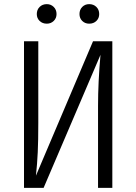

<svg xmlns="http://www.w3.org/2000/svg" viewBox="-20 -903 655 923"><path d="M95.4 0V-704.6H164.1V-313.3Q164.1 -226.2 161.5 -171.5Q159 -116.9 152.8 -58.5L427.2 -704.6H520V0H451.3V-393.8Q451.3 -507.2 463.1 -639.5L189.7 0ZM156.9 -835.4Q156.9 -856.4 170.5 -869.7Q184.1 -883.1 205.1 -883.1Q224.6 -883.1 238.2 -869.7Q251.8 -856.4 251.8 -835.4Q251.8 -815.4 238.2 -802.3Q224.6 -789.2 205.1 -789.2Q184.1 -789.2 170.5 -802.3Q156.9 -815.4 156.9 -835.4ZM362.1 -835.4Q362.1 -856.4 375.4 -869.7Q388.7 -883.1 408.7 -883.1Q429.7 -883.1 443.3 -869.7Q456.9 -856.4 456.9 -835.4Q456.9 -815.4 443.3 -802.3Q429.7 -789.2 408.7 -789.2Q388.7 -789.2 375.4 -802.3Q362.1 -815.4 362.1 -835.4Z"/></svg>

Font: Fira Code Fixed Light
Style: Regular
Weight: 300
Monospace: yes
Designer: Carrois Corporate, Edenspiekermann AG, Nikita Prokopov
Foundry: Carrois Corporate, Edenspiekermann AG, Nikita Prokopov
Version: Version 5.002